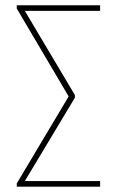

<svg xmlns="http://www.w3.org/2000/svg" viewBox="-20 -701 439 721"><path d="M356 -681.2V-660.2H73.2L261.2 -344.2V-334L73.2 -21H356V0H43V-12.2L237.8 -338.9L43 -668.9V-681.2Z"/></svg>

Font: Fira Sans Compressed Thin
Style: Regular
Weight: 100
Width: 1
Designer: Carrois Corporate & Edenspiekermann AG
Foundry: Carrois Corporate GbR & Edenspiekermann AG
Version: Version 4.203;PS 004.203;hotconv 1.0.88;makeotf.lib2.5.64775